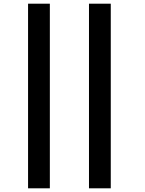

<svg xmlns="http://www.w3.org/2000/svg" viewBox="-20 -788 785 1040"><path d="M580 232V-768H462V232ZM250 232V-768H132V232Z"/></svg>

Font: Noto Sans UI Condensed ExtraBold
Style: Italic
Weight: 800
Width: 3
Designer: Monotype Design Team
Foundry: Monotype Imaging Inc.
Version: 1.001